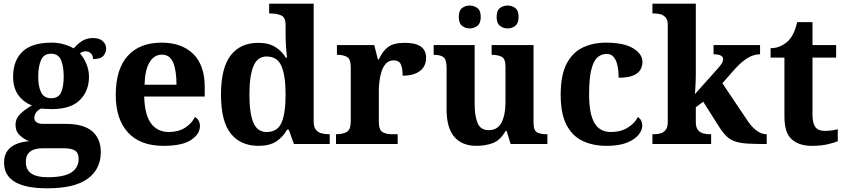

<svg xmlns="http://www.w3.org/2000/svg" viewBox="-20 -780 4578 1040"><path d="M236 240Q2 240 2 101Q2 48 37 19Q72 -10 137 -15Q110 -26 87 -47.5Q64 -69 64 -104Q64 -137 89 -162Q114 -187 153 -209Q109 -225 80 -264Q51 -303 51 -364Q51 -452 102 -500.5Q153 -549 260 -549Q295 -549 326 -540Q357 -531 379 -518Q405 -547 429 -560.5Q453 -574 483 -574Q519 -574 537 -557Q555 -540 555 -517Q555 -495 540 -477.5Q525 -460 484 -460Q484 -480 472 -491Q460 -502 446 -502Q426 -502 413 -491Q433 -469 447.5 -435Q462 -401 462 -364Q462 -288 413 -238.5Q364 -189 260 -189Q249 -189 230 -190Q211 -191 202 -192Q188 -186 177 -172.5Q166 -159 166 -141Q166 -125 179 -117Q192 -109 213 -109H334Q434 -109 480 -68.5Q526 -28 526 44Q526 136 455 188Q384 240 236 240ZM257 -248Q297 -248 311 -279.5Q325 -311 325 -365Q325 -421 310.5 -455Q296 -489 256 -489Q217 -489 202 -454Q187 -419 187 -364Q187 -312 202.5 -280Q218 -248 257 -248ZM238 180Q326 180 366 154.5Q406 129 406 80Q406 48 386 35.5Q366 23 325 23H209Q189 23 168.5 28.5Q148 34 134 50Q120 66 120 99Q120 180 238 180Z M866 10Q739 10 673 -62.5Q607 -135 607 -265Q607 -406 672 -477.5Q737 -549 855 -549Q964 -549 1026.5 -488Q1089 -427 1089 -308V-257H761Q764 -157 798.5 -111Q833 -65 895 -65Q947 -65 983 -88.5Q1019 -112 1036 -146Q1063 -131 1063 -97Q1063 -54 1015 -22Q967 10 866 10ZM936 -321Q936 -398 918 -441Q900 -484 857 -484Q815 -484 790 -442.5Q765 -401 763 -321Z M1381 10Q1283 10 1230 -56.5Q1177 -123 1177 -267Q1177 -412 1229.5 -480Q1282 -548 1379 -548Q1435 -548 1471 -525.5Q1507 -503 1528 -468H1535Q1531 -496 1529 -531Q1527 -566 1527 -590V-645Q1527 -686 1503 -696.5Q1479 -707 1446 -707H1438V-760H1679V-123Q1679 -93 1690.5 -78Q1702 -63 1721 -58Q1740 -53 1762 -53H1766V0H1572L1544 -78H1535Q1513 -38 1476.5 -14Q1440 10 1381 10ZM1424 -65Q1483 -65 1505 -115.5Q1527 -166 1527 -269Q1527 -368 1505 -421Q1483 -474 1424 -474Q1374 -474 1352.5 -421Q1331 -368 1331 -268Q1331 -166 1352.5 -115.5Q1374 -65 1424 -65Z M1800 0V-53H1803Q1837 -53 1858.5 -65.5Q1880 -78 1880 -125V-415Q1880 -459 1860.5 -471Q1841 -483 1808 -483H1805V-536H2007L2027 -458H2032Q2052 -503 2082 -525.5Q2112 -548 2173 -548Q2288 -548 2288 -467Q2288 -421 2254.5 -395.5Q2221 -370 2161 -370Q2161 -411 2151 -432Q2141 -453 2112 -453Q2086 -453 2070 -435Q2054 -417 2046 -390.5Q2038 -364 2035 -337Q2032 -310 2032 -293V-120Q2032 -76 2052 -64.5Q2072 -53 2102 -53H2134V0Z M2561 10Q2483 10 2441 -38.5Q2399 -87 2399 -188V-412Q2399 -456 2383 -469.5Q2367 -483 2331 -483H2329V-536H2551V-216Q2551 -152 2567 -113.5Q2583 -75 2627 -75Q2675 -75 2696.5 -116Q2718 -157 2718 -227V-419Q2718 -463 2696.5 -473Q2675 -483 2646 -483H2643V-536H2870V-116Q2870 -73 2889 -63Q2908 -53 2937 -53H2945V0H2746L2724 -71H2719Q2689 -19 2648.5 -4.5Q2608 10 2561 10ZM2730 -626Q2706 -626 2688 -640Q2670 -654 2670 -688Q2670 -723 2688 -736.5Q2706 -750 2730 -750Q2753 -750 2771 -736.5Q2789 -723 2789 -688Q2789 -654 2771 -640Q2753 -626 2730 -626ZM2524 -626Q2501 -626 2483 -640Q2465 -654 2465 -688Q2465 -723 2483 -736.5Q2501 -750 2524 -750Q2547 -750 2565.5 -736.5Q2584 -723 2584 -688Q2584 -654 2565.5 -640Q2547 -626 2524 -626Z M3265 10Q3192 10 3136 -16.5Q3080 -43 3048.5 -103.5Q3017 -164 3017 -266Q3017 -374 3049.5 -435.5Q3082 -497 3137.5 -523Q3193 -549 3262 -549Q3359 -549 3409.5 -518.5Q3460 -488 3460 -444Q3460 -423 3449.5 -403.5Q3439 -384 3411 -371.5Q3383 -359 3331 -359Q3331 -394 3325 -423Q3319 -452 3305 -470Q3291 -488 3266 -488Q3237 -488 3215.5 -468.5Q3194 -449 3182.5 -401Q3171 -353 3171 -267Q3171 -166 3199 -115.5Q3227 -65 3290 -65Q3342 -65 3380 -88.5Q3418 -112 3435 -146Q3447 -139 3453 -126.5Q3459 -114 3459 -100Q3459 -75 3438.5 -49.5Q3418 -24 3375.5 -7Q3333 10 3265 10Z M3514 0V-53H3526Q3541 -53 3557.5 -57.5Q3574 -62 3585.5 -76Q3597 -90 3597 -118V-646Q3597 -673 3585 -686Q3573 -699 3556.5 -703Q3540 -707 3526 -707H3514V-760H3749V-374Q3749 -356 3748 -331.5Q3747 -307 3745.5 -288.5Q3744 -270 3744 -270L3870 -411Q3887 -430 3892 -441Q3897 -452 3897 -459Q3897 -486 3845 -486V-536H4097V-486Q4063 -486 4029 -465.5Q3995 -445 3956 -401L3893 -329L4026 -131Q4052 -91 4079 -72Q4106 -53 4130 -53H4133V0H4119Q4064 0 4026.5 -2.5Q3989 -5 3963 -13.5Q3937 -22 3917.5 -40Q3898 -58 3878 -89L3789 -229L3749 -199V-118Q3749 -90 3760.5 -76Q3772 -62 3789 -57.5Q3806 -53 3820 -53H3832V0Z M4376 10Q4309 10 4269 -25Q4229 -60 4229 -148V-468H4154V-519Q4186 -519 4211.5 -532Q4237 -545 4252 -561Q4283 -594 4298 -660H4381V-536H4509V-468H4381V-158Q4381 -113 4396.5 -92Q4412 -71 4447 -71Q4467 -71 4484.5 -73.5Q4502 -76 4518 -80V-15Q4502 -8 4465.5 1Q4429 10 4376 10Z"/></svg>

Font: Noto Serif Tibetan
Style: Bold
Weight: 700
Designer: Monotype Design Team
Foundry: Monotype Imaging Inc.
Version: Version 2.103; ttfautohint (v1.8.4.7-5d5b)